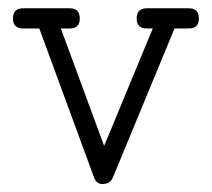

<svg xmlns="http://www.w3.org/2000/svg" viewBox="-20 -451 518 470"><path d="M36.6 -381.3H76.2L210 -17.1C213.9 -6 220.7 -0.5 230.5 -0.5C236.7 -0.5 241.9 -1.7 246.3 -4.2C250.7 -6.6 254.2 -11.1 256.8 -17.6L407.2 -381.3H442.4C458.7 -381.3 466.8 -389.5 466.8 -405.8C466.8 -422.4 458.7 -430.7 442.4 -430.7H339.4C322.8 -430.7 314.5 -422.4 314.5 -405.8C314.5 -389.5 322.8 -381.3 339.4 -381.3H354L234.9 -93.8L128.9 -381.3H150.9C167.2 -381.3 175.3 -389.5 175.3 -405.8C175.3 -422.4 167.2 -430.7 150.9 -430.7H36.6C20 -430.7 11.7 -422.4 11.7 -405.8C11.7 -389.5 20 -381.3 36.6 -381.3Z"/></svg>

Font: Nathan
Style: Regular
Weight: 400
Designer: Peter Wiegel
Foundry: Peter Wiegel
Version: Version 1.001 2009